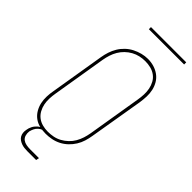

<svg xmlns="http://www.w3.org/2000/svg" viewBox="-328 -945 1155 1155"><g transform="rotate(45 250.0 -367.0)"><path d="M195 8Q169 8 143.5 2Q118 -4 98 -19Q78 -34 65 -56Q52 -78 46.5 -103Q41 -128 42 -155Q43 -182 48 -208L105 -553Q109 -578 117 -602.5Q125 -627 138.5 -649.5Q152 -672 171.5 -690.5Q191 -709 214.5 -721Q238 -733 263 -739.5Q288 -746 313 -746Q340 -746 365 -738.5Q390 -731 410.5 -716Q431 -701 444 -679Q457 -657 462.5 -632Q468 -607 467 -580.5Q466 -554 462 -527L404 -182Q400 -157 392.5 -132.5Q385 -108 371 -85.5Q357 -63 337.5 -44.5Q318 -26 294.5 -14Q271 -2 245.5 3Q220 8 195 8ZM196 -10Q219 -10 242 -14.5Q265 -19 286 -30.5Q307 -42 325 -59Q343 -76 355 -97Q367 -118 374 -140Q381 -162 385 -185L442 -530Q446 -554 447 -578Q448 -602 443.5 -624.5Q439 -647 428 -667Q417 -687 398.5 -700.5Q380 -714 357.5 -719.5Q335 -725 311 -725Q288 -725 265.5 -720Q243 -715 222 -703.5Q201 -692 183.5 -675Q166 -658 154 -637.5Q142 -617 135 -595Q128 -573 124 -550L67 -205Q63 -182 62 -158Q61 -134 65.5 -111.5Q70 -89 81 -69Q92 -49 109.5 -35.5Q127 -22 149.5 -16Q172 -10 196 -10ZM192 160Q179 160 166 158.5Q153 157 141 152.5Q129 148 119 141Q109 134 103 123.5Q97 113 95.5 100Q94 87 97 73Q99 57 107.5 40.5Q116 24 130 12Q144 0 161 -5Q178 -10 195 -10L194 0Q180 0 166.5 4.5Q153 9 142 19Q131 29 125 42Q119 55 116 68Q114 85 118.5 100.5Q123 116 135 125Q147 134 163 137Q179 140 196 140H271L267 160ZM190 -876V-894H490V-876Z"/></g></svg>

Font: Iosevka Slab Thin
Style: Italic
Weight: 100
Italic angle: -9°
Monospace: yes
Designer: Belleve Invis
Foundry: Belleve Invis
Version: Version 11.1.1; ttfautohint (v1.8.3)